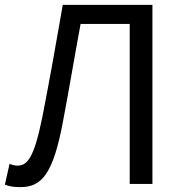

<svg xmlns="http://www.w3.org/2000/svg" viewBox="-20 -753 744 786"><path d="M63 13C150 13 198 -38 239 -262C264 -393 285 -521 310 -655H511V0H604V-733H237C209 -572 183 -425 153 -272C118 -99 89 -75 51 -75C39 -75 30 -78 19 -82L0 3C20 11 40 13 63 13Z"/></svg>

Font: Noto Sans Mono CJK SC
Style: Regular
Weight: 400
Designer: Ryoko NISHIZUKA 西塚涼子 (kana, bopomofo & ideographs); Paul D. Hunt (Latin, Greek & Cyrillic); Sandoll Communications 산돌커뮤니
Foundry: Adobe
Version: Version 2.004;hotconv 1.0.118;makeotfexe 2.5.65603